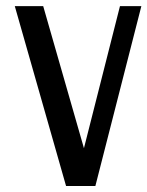

<svg xmlns="http://www.w3.org/2000/svg" viewBox="-20 -620 491 640"><path d="M124 -599.6 259.8 -126 379.9 -599.6H451.2L297.9 0H200.2L29.3 -599.6Z"/></svg>

Font: RIT TN Joy
Style: Extra Bold
Weight: 800
Designer: Hussain K H
Foundry: Rachana Institute of Typography
Version: 1.6.2